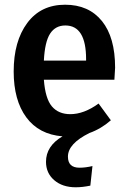

<svg xmlns="http://www.w3.org/2000/svg" viewBox="-20 -564 541 814"><path d="M468 -277Q468 -268 465 -226H166Q172 -146 200 -113Q228 -80 278 -80Q336 -80 398 -125L450 -54Q409 -18 359 0Q268 45 268 100Q268 147 317 147Q343 147 372 140L363 223Q330 230 301 230Q245 230 210 200Q175 170 175 122Q175 55 245 14Q145 6 91.5 -66.5Q38 -139 38 -261Q38 -389 95.5 -466.5Q153 -544 256 -544Q356 -544 412 -475Q468 -406 468 -277ZM345 -307V-313Q345 -456 257 -456Q215 -456 192.5 -421.5Q170 -387 166 -307Z"/></svg>

Font: Fira Sans Condensed Medium
Style: Regular
Weight: 500
Width: 3
Designer: Carrois Corporate & Edenspiekermann AG
Foundry: Carrois Corporate GbR & Edenspiekermann AG
Version: Version 4.203;PS 004.203;hotconv 1.0.88;makeotf.lib2.5.64775